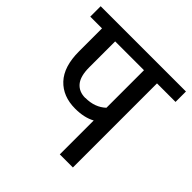

<svg xmlns="http://www.w3.org/2000/svg" viewBox="-182 -761 897 897"><g transform="rotate(45 266.5 -312.5)"><path d="M339.8 -556.2H149.4V-384.8Q149.4 -325.7 172.6 -298.1Q195.8 -270.5 237.3 -270.5L237.8 -271Q300.3 -271 339.8 -308.1ZM339.8 0V-224.1Q299.3 -201.7 239.3 -201.7Q158.2 -201.7 110.6 -252.4Q63 -303.2 63 -403.3V-555.7H-14.6V-624.5H548.8V-555.7H426.3V0Z"/></g></svg>

Font: Yantramanav
Style: Regular
Weight: 400
Version: Version 1.001;PS 1.0;hotconv 1.0.72;makeotf.lib2.5.5900; ttf